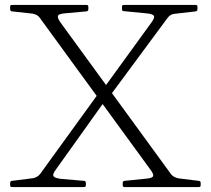

<svg xmlns="http://www.w3.org/2000/svg" viewBox="-20 -756 852 776"><path d="M28 0Q21 0 21 -7V-17Q21 -24 28 -25L115 -36Q123 -38 130 -42Q137 -46 143 -54L387 -391L413 -361L206 -71Q191 -51 196.5 -43.5Q202 -36 227 -33L320 -25Q327 -24 327 -17V-7Q327 0 319 0ZM684 -700Q675 -699 668.5 -694.5Q662 -690 656 -682L407 -345L383 -377L592 -665Q607 -685 601.5 -692.5Q596 -700 572 -702L480 -711Q473 -711 473 -719V-729Q473 -736 480 -736H771Q778 -736 778 -729V-718Q778 -712 771 -710ZM241 -702Q216 -700 214 -691Q212 -682 226 -663L672 -51Q678 -44 685.5 -40.5Q693 -37 702 -35L784 -25Q791 -24 791 -17V-7Q791 0 784 0H483Q476 0 476 -7V-17Q476 -24 483 -25L571 -34Q597 -36 599 -45Q601 -54 586 -73L140 -685Q135 -692 128 -695.5Q121 -699 111 -701L28 -710Q21 -711 21 -719V-729Q21 -736 28 -736H330Q337 -736 337 -729V-718Q337 -711 329 -710Z"/></svg>

Font: Hahmlet ExtraLight
Style: Regular
Weight: 250
Designer: Minjoo Ham & Mark Frömberg
Foundry: hypertype
Version: Version 1.002